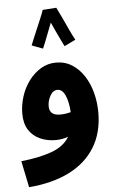

<svg xmlns="http://www.w3.org/2000/svg" viewBox="-62 -749 620 1020"><g transform="rotate(-5 248.5 -238.5)"><path d="M51 230 22 89Q117 79 183.5 55.5Q250 32 281 -19Q249 -7 213 -7Q168 -7 130.5 -24Q93 -41 71 -75Q49 -109 49 -162Q49 -208 63.5 -253.5Q78 -299 105.5 -336Q133 -373 170 -395Q207 -417 251 -417Q299 -417 336.5 -393Q374 -369 400 -328.5Q426 -288 439 -237.5Q452 -187 452 -133Q452 -26 404 52Q356 130 266 175Q176 220 51 230ZM192 -189Q192 -140 249 -140Q278 -140 306 -148Q303 -202 287.5 -237Q272 -272 246 -272Q222 -272 207 -245Q192 -218 192 -189ZM278 -707Q288 -688 304 -653.5Q320 -619 336 -584.5Q352 -550 364 -529L304 -500Q298 -512 287 -534.5Q276 -557 264 -583Q252 -609 242 -631Q232 -605 221 -577Q210 -549 201.5 -527Q193 -505 189 -497L130 -519Q134 -530 144 -553.5Q154 -577 166 -605.5Q178 -634 189 -660Q200 -686 205 -702Z"/></g></svg>

Font: Noto Sans Arabic SemCond ExtBd
Style: Regular
Weight: 800
Width: 4
Designer: Monotype Design Team, Nadine Chahine, Nizar Qandah and Khaled Hosny
Foundry: Monotype Imaging Inc.
Version: Version 2.012; ttfautohint (v1.8.4.7-5d5b)